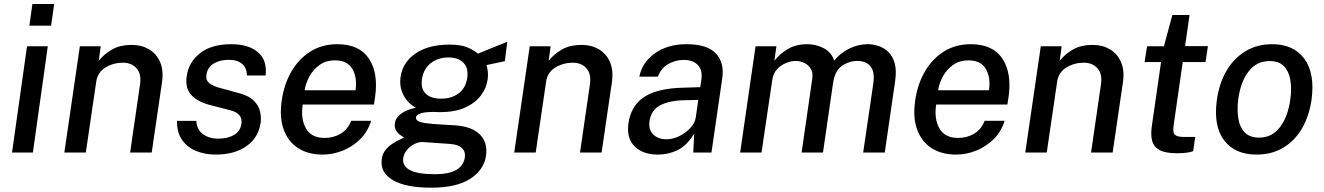

<svg xmlns="http://www.w3.org/2000/svg" viewBox="-20 -742 6442 934"><path d="M123 -617 137.5 -722.5H243.5L228.5 -617ZM38.5 0 111.5 -517H212.5L140 0Z M293 0 368.5 -517H470L460.5 -446.5Q485.5 -478 524.2 -500.8Q563 -523.5 622 -523.5Q668.5 -523.5 704.8 -502.2Q741 -481 758.8 -440.2Q776.5 -399.5 768 -341L718 0H613L661 -330Q669 -381.5 644.8 -409.2Q620.5 -437 577.5 -437Q532 -437 493.2 -413.8Q454.5 -390.5 448 -344L397.5 0Z M1029.5 10Q978 10 935 -7.2Q892 -24.5 866.2 -60.5Q840.5 -96.5 841 -154H935Q938 -109.5 968.5 -88.5Q999 -67.5 1040 -67.5Q1087 -67.5 1118 -85.2Q1149 -103 1154.5 -140Q1161.5 -190.5 1099 -206L1004.5 -230.5Q945 -245 912.5 -277.8Q880 -310.5 888 -370Q897 -438.5 952.5 -482.8Q1008 -527 1104.5 -527Q1189 -527 1234.8 -488Q1280.5 -449 1272 -375H1181Q1181 -410.5 1158.2 -430.8Q1135.5 -451 1093 -451Q1049.5 -451 1019.2 -432.8Q989 -414.5 984 -377Q980.5 -351.5 998.8 -336.8Q1017 -322 1056.5 -312.5L1146 -288Q1193 -275 1216 -251Q1239 -227 1245.2 -199Q1251.5 -171 1248 -146Q1238 -73 1179.5 -31.5Q1121 10 1029.5 10Z M1549.5 10Q1478.5 10 1429.8 -21.8Q1381 -53.5 1359.8 -112.5Q1338.5 -171.5 1350.5 -253Q1362 -333.5 1398.2 -395.2Q1434.5 -457 1491 -492Q1547.5 -527 1621 -527Q1728 -527 1774.8 -456.8Q1821.5 -386.5 1804.5 -269L1799 -233.5H1452.5Q1442 -164 1468.2 -117.5Q1494.5 -71 1559.5 -71Q1603 -71 1637.8 -92Q1672.5 -113 1688.5 -154.5H1785.5Q1769 -101 1731.8 -64.5Q1694.5 -28 1646.5 -9Q1598.5 10 1549.5 10ZM1462 -303H1709.5Q1718.5 -364 1694.5 -406.2Q1670.5 -448.5 1608.5 -448.5Q1567 -448.5 1536 -427Q1505 -405.5 1486.2 -372Q1467.5 -338.5 1462 -303Z M2077 171Q1953.5 171 1891 134.2Q1828.5 97.5 1837 32.5Q1840.5 6 1855.5 -12.5Q1870.5 -31 1889.5 -43.2Q1908.5 -55.5 1924.2 -62.5Q1940 -69.5 1945.5 -73Q1939 -77.5 1927 -85.5Q1915 -93.5 1906.5 -107.5Q1898 -121.5 1901 -144Q1904.5 -167.5 1929.2 -187.5Q1954 -207.5 2003 -218Q1962 -241 1942 -281Q1922 -321 1928.5 -366.5Q1938 -438 2000.8 -481.5Q2063.5 -525 2168 -525Q2218.5 -525 2249.8 -513Q2281 -501 2305 -481Q2319 -486.5 2346.2 -497.8Q2373.5 -509 2402 -520.5Q2430.5 -532 2447.5 -538.5L2436 -444.5L2346.5 -425.5Q2357 -392.5 2352.5 -357.5Q2346.5 -313 2318.5 -276.5Q2290.5 -240 2241.2 -218.2Q2192 -196.5 2122 -196.5Q2114 -196.5 2103 -197Q2092 -197.5 2086.5 -197.5Q2041 -197 2022.5 -189.2Q2004 -181.5 2003.5 -170Q2003 -155.5 2023 -149Q2043 -142.5 2087 -139Q2106 -137.5 2133.2 -136Q2160.5 -134.5 2192 -132.5Q2275 -127 2314 -88.2Q2353 -49.5 2344.5 14Q2335 83.5 2268.2 127.2Q2201.5 171 2077 171ZM2126.5 -262Q2177 -262 2211.8 -288.5Q2246.5 -315 2253 -364.5Q2259.5 -412 2234 -437.2Q2208.5 -462.5 2161 -462.5Q2110 -462.5 2074.5 -434Q2039 -405.5 2032.5 -355Q2026.5 -310.5 2051 -286.2Q2075.5 -262 2126.5 -262ZM2096 105.5Q2230.5 105.5 2241.5 22Q2245 -5 2226.8 -22.2Q2208.5 -39.5 2166.5 -42L2037 -51Q2017.5 -52 1996.5 -41.8Q1975.5 -31.5 1960 -13.2Q1944.5 5 1941.5 28Q1936.5 65 1973.8 85.2Q2011 105.5 2096 105.5Z M2481.5 0 2557 -517H2658.5L2649 -446.5Q2674 -478 2712.8 -500.8Q2751.5 -523.5 2810.5 -523.5Q2857 -523.5 2893.2 -502.2Q2929.5 -481 2947.2 -440.2Q2965 -399.5 2956.5 -341L2906.5 0H2801.5L2849.5 -330Q2857.5 -381.5 2833.2 -409.2Q2809 -437 2766 -437Q2720.5 -437 2681.8 -413.8Q2643 -390.5 2636.5 -344L2586 0Z M3179.5 10Q3107.5 10 3067.2 -30Q3027 -70 3037 -142Q3049.5 -228 3114 -270.5Q3178.5 -313 3307 -315.5L3386.5 -318L3392 -355.5Q3398.5 -401.5 3374.2 -426.2Q3350 -451 3303 -450.5Q3265.5 -450 3230.5 -430.2Q3195.5 -410.5 3180.5 -369H3090Q3104.5 -440 3166.8 -483.5Q3229 -527 3319.5 -527Q3420 -527 3462.2 -482Q3504.5 -437 3493.5 -361.5L3441 0H3352.5L3357 -92Q3320.5 -33 3276 -11.5Q3231.5 10 3179.5 10ZM3223 -64.5Q3253.5 -64.5 3284.5 -79.8Q3315.5 -95 3338 -119.2Q3360.5 -143.5 3364.5 -170.5L3377 -256L3312 -254.5Q3237.5 -253.5 3192.5 -230.2Q3147.5 -207 3139.5 -152.5Q3134 -111 3157.8 -87.8Q3181.5 -64.5 3223 -64.5Z M3580.5 0 3655.5 -517H3757L3747 -446.5Q3772.5 -479.5 3812 -503.2Q3851.5 -527 3909 -527Q3948.5 -527 3986.5 -507.8Q4024.5 -488.5 4038 -447Q4068 -484.5 4111.8 -505.8Q4155.5 -527 4200.5 -527Q4227 -527 4253.8 -518.2Q4280.5 -509.5 4301.5 -489.2Q4322.5 -469 4332.2 -434.2Q4342 -399.5 4334.5 -347.5L4284 0H4179L4228.5 -337.5Q4234 -379.5 4224.2 -402.8Q4214.5 -426 4194.8 -435.8Q4175 -445.5 4151 -445.5Q4109.5 -445.5 4075.2 -421.2Q4041 -397 4032.5 -338L3983.5 0H3879.5L3931.5 -360.5Q3935.5 -388.5 3924 -407.5Q3912.5 -426.5 3892.5 -436Q3872.5 -445.5 3851.5 -445.5Q3828.5 -445.5 3803.5 -435.5Q3778.5 -425.5 3759.8 -405Q3741 -384.5 3736.5 -351.5L3684.5 0Z M4631 10Q4560 10 4511.2 -21.8Q4462.5 -53.5 4441.2 -112.5Q4420 -171.5 4432 -253Q4443.5 -333.5 4479.8 -395.2Q4516 -457 4572.5 -492Q4629 -527 4702.5 -527Q4809.5 -527 4856.2 -456.8Q4903 -386.5 4886 -269L4880.5 -233.5H4534Q4523.5 -164 4549.8 -117.5Q4576 -71 4641 -71Q4684.5 -71 4719.2 -92Q4754 -113 4770 -154.5H4867Q4850.5 -101 4813.2 -64.5Q4776 -28 4728 -9Q4680 10 4631 10ZM4543.5 -303H4791Q4800 -364 4776 -406.2Q4752 -448.5 4690 -448.5Q4648.5 -448.5 4617.5 -427Q4586.5 -405.5 4567.8 -372Q4549 -338.5 4543.5 -303Z M4967.5 0 5043 -517H5144.5L5135 -446.5Q5160 -478 5198.8 -500.8Q5237.5 -523.5 5296.5 -523.5Q5343 -523.5 5379.2 -502.2Q5415.5 -481 5433.2 -440.2Q5451 -399.5 5442.5 -341L5392.5 0H5287.5L5335.5 -330Q5343.5 -381.5 5319.2 -409.2Q5295 -437 5252 -437Q5206.5 -437 5167.8 -413.8Q5129 -390.5 5122.5 -344L5072 0Z M5705.5 3.5Q5649.5 3.5 5621 -12Q5592.5 -27.5 5584.8 -56.8Q5577 -86 5583 -127.5L5628 -440H5548L5560 -517H5642L5683 -669H5766.5L5745 -517.5H5856L5844.5 -440H5733.5L5689.5 -134Q5684 -96 5695.8 -86Q5707.5 -76 5737 -76H5794.5L5784 -6.5Q5774 -2.5 5754.8 0.5Q5735.5 3.5 5705.5 3.5Z M6092.5 10Q5988 10 5935 -59.2Q5882 -128.5 5899.5 -256Q5911 -337.5 5946.8 -398.2Q5982.5 -459 6039 -493Q6095.5 -527 6168.5 -527Q6273 -527 6325.2 -456Q6377.5 -385 6360 -256Q6348.5 -177.5 6313.8 -117.5Q6279 -57.5 6223 -23.8Q6167 10 6092.5 10ZM6106 -72.5Q6168 -72.5 6206.8 -123.8Q6245.5 -175 6257 -259Q6264 -310.5 6257 -352.8Q6250 -395 6225.8 -420Q6201.5 -445 6156.5 -445Q6092.5 -445 6053.8 -394.5Q6015 -344 6003.5 -259Q5997 -208.5 6003.8 -166Q6010.5 -123.5 6035 -98Q6059.5 -72.5 6106 -72.5Z"/></svg>

Font: Public Sans Medium
Style: Italic
Weight: 500
Italic angle: -8°
Designer: The Public Sans project authors (U.S. Web Design System). Libre Franklin designed by Pablo Impallari and Rodrigo Fuenzal
Version: Version 1.007; ttfautohint (v1.8.1) -l 8 -r 50 -G 200 -x 14 